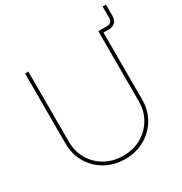

<svg xmlns="http://www.w3.org/2000/svg" viewBox="-193 -985 1080 1137"><g transform="rotate(-30 346.5 -416.0)"><path d="M579.1 -705.1V-727.5H633.3Q670.9 -727.5 670.9 -765.1V-841.3H693.4V-765.1Q693.4 -736.3 677.7 -720.7Q662.1 -705.1 633.3 -705.1ZM336.4 8.3Q262.2 8.3 202.9 -25.1Q143.6 -58.6 109.1 -116.7Q74.7 -174.8 74.7 -248.5V-727.5H97.2V-248.5Q97.2 -181.2 128.4 -128.2Q159.7 -75.2 213.9 -44.7Q268.1 -14.2 336.4 -14.2Q405.3 -14.2 459.2 -44.7Q513.2 -75.2 544.4 -128.2Q575.7 -181.2 575.7 -248.5V-727.5H598.1V-248.5Q598.1 -174.3 564 -116.5Q529.8 -58.6 470.5 -25.1Q411.1 8.3 336.4 8.3Z"/></g></svg>

Font: Inter 28pt Thin
Style: Regular
Weight: 250
Designer: Rasmus Andersson
Foundry: rsms
Version: Version 4.001;git-66647c0bb